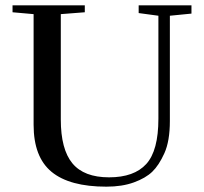

<svg xmlns="http://www.w3.org/2000/svg" viewBox="-20 -688 766 720"><path d="M208 -240Q208 -128 251.5 -75.5Q295 -23 389 -23Q483 -23 528.5 -73Q574 -123 574 -243V-629L500 -639V-668H698V-637L617 -629V-234Q617 -159 596.5 -113.5Q576 -68 551 -44Q526 -20 482 -4Q438 12 379 12Q241 12 173.5 -43.5Q106 -99 106 -220V-635L27 -642V-668H298V-642L208 -635Z"/></svg>

Font: Rufina
Style: Regular
Weight: 400
Designer: Martin Sommaruga
Foundry: Martin Sommaruga
Version: Version 1.001